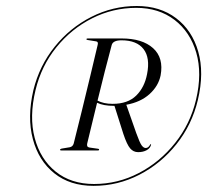

<svg xmlns="http://www.w3.org/2000/svg" viewBox="-20 -758 674 624"><path d="M284 -154Q207.5 -154 156.5 -194.8Q105.5 -235.5 86.8 -306Q68 -376.5 88.5 -465Q108 -544.5 157.8 -606.2Q207.5 -668 277 -703.2Q346.5 -738.5 424.5 -738.5Q500 -738.5 552.2 -699Q604.5 -659.5 624.2 -590.5Q644 -521.5 623 -433Q604 -353 553.8 -289.8Q503.5 -226.5 433.2 -190.2Q363 -154 284 -154ZM285.5 -160Q363 -160 431.5 -195.8Q500 -231.5 549.2 -293.5Q598.5 -355.5 617 -433.5Q637.5 -519.5 617.8 -587Q598 -654.5 547 -693.5Q496 -732.5 423 -732.5Q347 -732.5 279.5 -698.5Q212 -664.5 163.2 -604.2Q114.5 -544 95.5 -465.5Q74.5 -378.5 92.8 -309.5Q111 -240.5 161 -200.2Q211 -160 285.5 -160ZM502 -513Q495 -478.5 466 -452.2Q437 -426 390.5 -417.5L423 -325Q434 -294.5 440.2 -285.8Q446.5 -277 453.5 -277Q462 -277 467.5 -287Q468.5 -289.5 470 -289.5Q471 -289.5 471 -287.5Q468 -276 456.5 -269.8Q445 -263.5 429 -263.5Q413.5 -263.5 403 -275.8Q392.5 -288 381 -322.5L352 -414H350Q316 -414 295.5 -424Q287 -389 278.8 -355.2Q270.5 -321.5 263.5 -292Q260.5 -280 271 -278.5L299 -274.5Q302.5 -274 302 -271.5Q302 -269 299 -269H179Q175 -269 175 -271.5Q175.5 -273.5 180 -275L207 -279.5Q216.5 -281.5 219.5 -291.5Q231.5 -339.5 245.8 -397.2Q260 -455 273.5 -511.5Q287 -568 297.5 -612.5Q300 -622.5 292.5 -623.5L265 -628Q261 -628.5 261 -630.5Q261 -633 264.5 -633H375.5Q442.5 -633 477.5 -601.5Q512.5 -570 502 -513ZM343 -611.5Q332.5 -572.5 320.5 -525.5Q308.5 -478.5 297 -431Q306.5 -426 318.8 -423.2Q331 -420.5 346 -420.5Q395.5 -420.5 422.8 -447.5Q450 -474.5 458 -517.5Q468.5 -570 446.5 -598.5Q424.5 -627 375 -627Q347 -627 343 -611.5Z"/></svg>

Font: Fraunces 144pt Light
Style: Italic
Weight: 300
Italic angle: -16°
Version: Version 1.000;[0bf87f6ff]